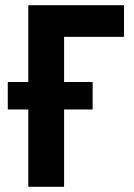

<svg xmlns="http://www.w3.org/2000/svg" viewBox="-20 -720 515 740"><path d="M10 -298H89V0H227V-298H337V-404H227V-578H458V-700H89V-404H10Z"/></svg>

Font: Finlandica SemiBold
Style: Regular
Weight: 600
Designer: Niklas Ekholm, Juho Hiilivirta, Jaakko Suomalainen
Foundry: Helsinki Type Studio
Version: Version 2.000;Glyphs 3.2 (3202)